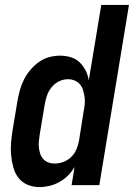

<svg xmlns="http://www.w3.org/2000/svg" viewBox="-20 -755 546 783"><path d="M141 8Q115 8 92.5 -1.5Q70 -11 55.5 -29.5Q41 -48 34.5 -72Q28 -96 25.5 -120.5Q23 -145 25 -171Q27 -197 31 -222L51 -342Q55 -365 61 -387Q67 -409 77.5 -430Q88 -451 103.5 -469.5Q119 -488 138.5 -502Q158 -516 180.5 -522Q203 -528 225 -528Q248 -528 269 -521.5Q290 -515 305 -500.5Q320 -486 329.5 -467Q339 -448 342 -427L393 -735H506L385 0H272L284 -74Q273 -55 257.5 -39.5Q242 -24 222.5 -13Q203 -2 182 3Q161 8 141 8ZM202 -88Q220 -88 238 -94.5Q256 -101 270 -114.5Q284 -128 291.5 -145.5Q299 -163 302 -180L321 -300Q324 -315 325.5 -330Q327 -345 325 -359Q323 -373 319 -386.5Q315 -400 306.5 -410.5Q298 -421 284.5 -426.5Q271 -432 257 -432Q238 -432 220 -423Q202 -414 189.5 -398Q177 -382 171 -363.5Q165 -345 162 -327L142 -207Q140 -193 138.5 -179.5Q137 -166 138.5 -153Q140 -140 144 -128Q148 -116 156.5 -106.5Q165 -97 177 -92.5Q189 -88 202 -88Z"/></svg>

Font: Iosevka SS18
Style: Bold Italic
Weight: 700
Italic angle: -9°
Monospace: yes
Designer: Belleve Invis
Foundry: Belleve Invis
Version: Version 25.1.1; ttfautohint (v1.8.4)